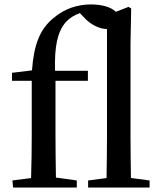

<svg xmlns="http://www.w3.org/2000/svg" viewBox="-20 -845 722 865"><path d="M570 -43C569 -105 568 -171 568 -232V-649L571 -807L559 -814L502 -792C478 -815 435 -825 390 -825C334 -825 273 -809 219 -762C161 -714 133 -647 124 -528L34 -517V-481H123V-232C123 -169 122 -106 120 -43L36 -32L39 0H326V-32L232 -45C231 -107 230 -170 230 -232V-481H376V-526H228C225 -635 238 -701 277 -746C295 -765 315 -777 340 -786L355 -770C390 -731 429 -715 462 -714V-232C462 -171 461 -105 460 -43L377 -32V0H654V-32Z"/></svg>

Font: Source Han Serif CN SemiBold
Style: Regular
Weight: 600
Designer: Ryoko NISHIZUKA 西塚涼子 (kana & ideographs); Frank Grießhammer (Latin, Greek & Cyrillic); Wenlong ZHANG 张文龙 (bopomofo); San
Foundry: Adobe Systems Incorporated
Version: Version 1.000;PS 1;hotconv 16.6.53;makeotf.lib2.5.65590